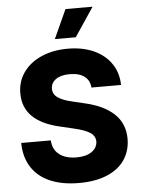

<svg xmlns="http://www.w3.org/2000/svg" viewBox="-61 -979 761 1035"><g transform="rotate(-5 319.0 -461.0)"><path d="M325.2 -579.1Q275.9 -579.1 249.3 -559.6Q222.7 -540 222.7 -508.8Q222.7 -478.5 250 -460.2Q277.3 -441.9 328.1 -430.7L389.6 -416Q494.1 -392.6 549.6 -340.3Q605 -288.1 605.5 -205.1Q605 -138.7 571.5 -90.3Q538.1 -42 475.3 -16.1Q412.6 9.8 325.2 9.8Q236.3 9.8 171.1 -17.3Q106 -44.4 69.8 -98.6Q33.7 -152.8 32.2 -232.4H192.4Q195.3 -182.1 230.2 -155.5Q265.1 -128.9 323.2 -128.9Q375 -128.9 405.3 -149.9Q435.5 -170.9 436.5 -205.1Q436 -235.4 408.7 -253.4Q381.3 -271.5 321.3 -285.2L247.1 -302.7Q50.8 -348.1 50.8 -498Q50.3 -562.5 85.7 -612.3Q121.1 -662.1 183.8 -689.5Q246.6 -716.8 326.2 -716.8Q406.7 -716.8 467.3 -689.2Q527.8 -661.6 561.3 -611.8Q594.7 -562 595.7 -497.1H435.5Q432.6 -536.1 404.3 -557.6Q376 -579.1 325.2 -579.1ZM333 -930.7H479.5L375 -774.4H261.7Z"/></g></svg>

Font: Pretendard ExtraBold
Style: Regular
Weight: 800
Designer: Base glyphs from Inter by Rasmus Andersson; Hangeul glyphs from Noto Sans CJK(Source Han Sans) by Jang Soo-young and Kan
Foundry: Kil Hyung-jin
Version: Version 1.309